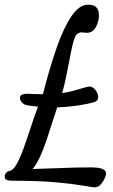

<svg xmlns="http://www.w3.org/2000/svg" viewBox="-45 -770 484 819"><path d="M360 29Q350 29 310.5 22Q271 15 197.5 8Q124 1 11 1Q-2 1 -13.5 -1.5Q-25 -4 -25 -17Q-25 -25 -19 -32.5Q-13 -40 -4 -41Q12 -44 27 -71.5Q42 -99 57 -141Q72 -183 87 -229Q102 -275 117 -315Q96 -317 79.5 -319.5Q63 -322 57 -326Q40 -338 40 -352Q40 -363 49.5 -366.5Q59 -370 69 -370Q77 -370 98 -369Q119 -368 138 -368Q166 -478 196 -564.5Q226 -651 259.5 -700.5Q293 -750 331 -750Q357 -750 367 -737.5Q377 -725 377 -705Q377 -679 364 -654.5Q351 -630 325 -630Q319 -630 313.5 -631Q308 -632 303 -632Q295 -632 287.5 -627.5Q280 -623 275 -612Q269 -599 262.5 -570Q256 -541 249.5 -505.5Q243 -470 235.5 -435Q228 -400 220 -373Q244 -376 269 -383Q294 -390 312.5 -395.5Q331 -401 336 -401Q351 -401 362.5 -385.5Q374 -370 374 -356Q374 -348 369.5 -342.5Q365 -337 359 -335Q346 -331 319 -325.5Q292 -320 259.5 -316.5Q227 -313 199 -312Q190 -286 178.5 -249Q167 -212 154 -173.5Q141 -135 126 -102Q111 -69 94 -49Q140 -50 208.5 -53Q277 -56 347 -56Q357 -56 371 -54.5Q385 -53 396 -47.5Q407 -42 407 -29Q407 -21 400.5 -7Q394 7 383.5 18Q373 29 360 29Z"/></svg>

Font: Solitreo
Style: Regular
Weight: 400
Designer: Nathan Gross, Bryan Kirschen, Binghamton University
Foundry: Eli Heuer
Version: Version 1.100; ttfautohint (v1.8.4.7-5d5b)